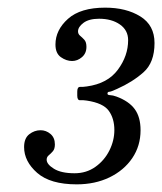

<svg xmlns="http://www.w3.org/2000/svg" viewBox="-20 -933 424 502"><path d="M43 -548.5Q43 -571.5 56.5 -582Q70 -592.5 86 -592.5Q100.5 -592.5 112 -582.8Q123.5 -573 123.5 -555.5Q123.5 -543.5 118.2 -537.5Q113 -531.5 107.5 -527Q102 -522.5 102 -515.5Q102 -503.5 121 -491.8Q140 -480 175 -480Q206 -480 229.5 -496.8Q253 -513.5 266 -539.5Q279 -565.5 279 -593Q279 -623 264.5 -643.2Q250 -663.5 207 -670Q197 -671.5 189.5 -671Q182 -670.5 182 -683V-693.5Q182 -706 189.5 -705.8Q197 -705.5 207 -707Q261.5 -714.5 288.2 -750.8Q315 -787 315 -828Q315 -854 293.5 -869Q272 -884 239 -884Q212.5 -884 198.2 -873.2Q184 -862.5 184 -851Q184 -844 189.5 -839.5Q195 -835 200.5 -829Q206 -823 206 -810.5Q206 -793.5 194.2 -783.5Q182.5 -773.5 168.5 -773.5Q153.5 -773.5 139.2 -783.5Q125 -793.5 125 -816.5Q125 -854.5 157.8 -883.8Q190.5 -913 255 -913Q310 -913 347 -890Q384 -867 384 -820.5Q384 -769.5 355.2 -744Q326.5 -718.5 286 -700.5Q270 -693 265.5 -693Q261 -693 261 -688Q261 -684.5 268 -684.2Q275 -684 284.5 -680.5Q317 -668.5 332.2 -647.8Q347.5 -627 347.5 -592.5Q347.5 -551.5 325.8 -519.5Q304 -487.5 266.2 -469.2Q228.5 -451 180.5 -451Q111.5 -451 77.2 -481Q43 -511 43 -548.5Z"/></svg>

Font: Besley* Medium
Style: Italic
Weight: 500
Italic angle: -13°
Designer: Owen Earl
Foundry: indestructible type*
Version: Version 3.000; ttfautohint (v1.8.3)